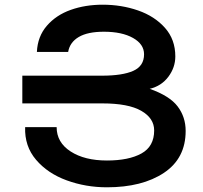

<svg xmlns="http://www.w3.org/2000/svg" viewBox="-20 -787 865 817"><path d="M416 -347Q526 -347 581 -315.5Q636 -284 636 -232Q636 -164 582 -134Q528 -104 435 -104Q340 -104 280.5 -142.5Q221 -181 221 -246H87Q84 -165 133.5 -107Q183 -49 264 -19.5Q345 10 435 10Q585 10 677.5 -51.5Q770 -113 770 -230Q770 -289 736 -334Q702 -379 617 -409Q667 -421 696.5 -460.5Q726 -500 726 -547Q726 -619 682 -668.5Q638 -718 567.5 -742.5Q497 -767 417 -767Q343 -767 281 -745Q219 -723 179.5 -677.5Q140 -632 137 -566H270Q277 -607 315 -629.5Q353 -652 422 -652Q499 -652 546 -625.5Q593 -599 593 -556Q593 -506 547 -485.5Q501 -465 414 -465H75V-347Z"/></svg>

Font: Montserrat arm2 Medium
Style: Regular
Weight: 500
Designer: Julieta Ulanovsky
Foundry: Julieta Ulanovsky
Version: Version 6.000